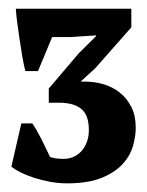

<svg xmlns="http://www.w3.org/2000/svg" viewBox="-20 -780 340 444"><path d="M127.4 -412.6Q139.2 -412.6 149.9 -417.2Q160.6 -421.9 168.5 -430.7Q176.3 -439.5 180.9 -451.7Q185.5 -463.9 185.5 -479.5Q185.5 -494.1 182.1 -505.9Q178.7 -517.6 170.7 -525.6Q162.6 -533.7 149.2 -538.1Q135.7 -542.5 115.2 -542.5H92.8V-575.2L162.1 -656.7L202.1 -696.3V-698.2L143.6 -694.3H100.6L67.9 -615.7H38.6Q34.7 -630.9 31.2 -651.4Q27.8 -671.9 24.7 -692.9Q21.5 -713.9 19.3 -731.9Q17.1 -750 16.6 -759.8H283.7V-716.8L200.2 -622.1L167.5 -592.3V-591.3H176.8Q199.2 -591.3 220.2 -585Q241.2 -578.6 257.6 -565.4Q273.9 -552.2 283.9 -532.2Q293.9 -512.2 293.9 -484.9Q293.9 -463.4 286.9 -440.4Q279.8 -417.5 261.7 -398.7Q243.7 -379.9 212.9 -367.9Q182.1 -356 134.8 -356Q115.2 -356 95.7 -359.6Q76.2 -363.3 58.8 -368.9Q41.5 -374.5 27.8 -381.3Q14.2 -388.2 6.3 -394.5L29.3 -494.6H54.7Q58.6 -489.3 64 -480Q69.3 -470.7 75 -459.7Q80.6 -448.7 85.9 -437.5Q91.3 -426.3 95.7 -417Q101.6 -415 108.6 -413.8Q115.7 -412.6 127.4 -412.6Z"/></svg>

Font: PT Astra Serif
Style: Bold
Weight: 700
Designer: A.Korolkova, I. Chaeva
Foundry: ParaType Ltd
Version: Version 1.002